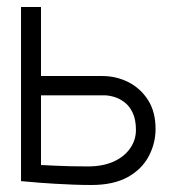

<svg xmlns="http://www.w3.org/2000/svg" viewBox="-20 -520 496 548"><path d="M272 -303H97V-500H40V-3Q44 -3 58 -1.5Q72 0 92.5 1.5Q113 3 137.5 4.5Q162 6 189 7Q216 8 241 8Q304 8 344.5 -14.5Q385 -37 404.5 -74Q424 -111 424 -152Q424 -201 402.5 -234.5Q381 -268 346.5 -285.5Q312 -303 272 -303ZM231 -45Q207 -45 183 -45.5Q159 -46 139.5 -47Q120 -48 108.5 -48.5Q97 -49 97 -49V-248H277Q290 -248 305.5 -243.5Q321 -239 335.5 -228Q350 -217 359 -197.5Q368 -178 368 -149Q368 -120 351 -96Q334 -72 303.5 -58.5Q273 -45 231 -45Z"/></svg>

Font: Advent Pro
Style: Regular
Weight: 400
Designer: VivaRado, Andreas Kalpakidis
Foundry: VivaRado, Andreas Kalpakidis
Version: Version 3.000